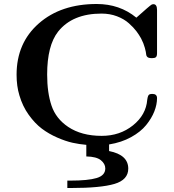

<svg xmlns="http://www.w3.org/2000/svg" viewBox="-20 -717 870 961"><path d="M63 -343Q63 -502 174 -599.5Q285 -697 464 -697Q579 -697 662 -629H663Q730 -689 739 -694Q744 -696 748 -696Q766 -696 766 -667V-451Q766 -436 760.5 -431Q755 -426 742 -426H740Q724 -426 718 -431.5Q712 -437 711.5 -446Q711 -455 705 -477.5Q699 -500 686 -525Q676 -543 662.5 -561Q649 -579 625 -600.5Q601 -622 565.5 -635.5Q530 -649 488 -649Q343 -649 271 -559Q216 -489 216 -344Q216 -253 238 -188Q260 -123 321 -82Q388 -37 489 -37Q580 -37 645.5 -89.5Q711 -142 717 -218Q720 -240 727 -244Q733 -247 742 -247Q766 -247 766 -226Q766 -194 752.5 -159.5Q739 -125 711.5 -91Q684 -57 636 -30.5Q588 -4 526 6V39Q622 58 622 127Q622 183 553 203.5Q484 224 336 224H317V187H331Q421 187 464 174Q507 161 507 126Q507 103 485 85Q463 67 412 66V8Q377 5 343 -2.5Q309 -10 266.5 -28.5Q224 -47 189.5 -73Q155 -99 124 -142Q93 -185 77 -240Q63 -286 63 -343Z"/></svg>

Font: CMU Serif
Style: Bold
Weight: 700
Version: Version 0.7.0